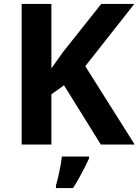

<svg xmlns="http://www.w3.org/2000/svg" viewBox="-20 -734 704 975"><path d="M664 0H492L305 -301L241 -255V0H90V-714H241V-387Q256 -408 271 -429Q286 -450 301 -471L494 -714H662L413 -398ZM432 71Q422 93 409.5 117.5Q397 142 382.5 168Q368 194 351 221H264V208Q270 188 276 162Q282 136 287 109Q292 82 294 61H432Z"/></svg>

Font: Noto Sans Nag Mundari
Style: Bold
Weight: 700
Version: Version 1.000